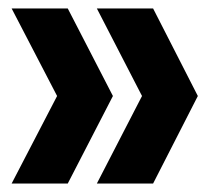

<svg xmlns="http://www.w3.org/2000/svg" viewBox="-20 -474 496 454"><path d="M209 -40 315.8 -247 209 -454H342L447.8 -247L342 -40ZM7.5 -40 115 -247 7.5 -454H140.2L247 -247L140.2 -40Z"/></svg>

Font: Anybody UltraCondensed Thin
Style: Regular
Weight: 100
Width: 1
Designer: Tyler Finck
Foundry: Etcetera Type Company
Version: Version 1.110